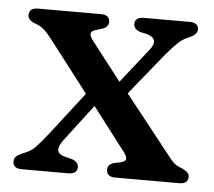

<svg xmlns="http://www.w3.org/2000/svg" viewBox="-41 -514 622 559"><g transform="rotate(5 270.0 -235.0)"><path d="M217 -390 303 -279 381.5 -378.5Q409.5 -413 370 -424.5L351 -428.5Q331.5 -435.5 331.5 -450Q331.5 -470.5 357.5 -470.5H491.5Q517.5 -470.5 517.5 -450Q517.5 -435.5 493.5 -425.5Q476 -418.5 462.5 -406Q449 -393.5 428 -368.5L330 -247.5L458 -85.5Q474 -64.5 482.5 -56.8Q491 -49 505.5 -44Q528 -34.5 528 -21Q528 0 502 0H315.5Q289.5 0 289.5 -21Q289.5 -36 306.5 -41.5L326 -45.5Q340.5 -49 342 -56Q343.5 -63 334 -75.5L237 -202.5L157 -97.5Q126.5 -58.5 161.5 -48.5L185 -42.5Q204 -35.5 204 -21Q204 -0.5 178 -0.5H42Q16 -0.5 16 -21Q16 -29 21.2 -35Q26.5 -41 41 -47Q63 -54.5 77 -69Q91 -83.5 114.5 -113.5L209 -235.5L94 -385Q79.5 -404 68.8 -413Q58 -422 44 -426.5Q22.5 -434 22.5 -449.5Q22.5 -470.5 48.5 -470.5H232Q258 -470.5 258 -450Q258 -436 241.5 -429L224 -424Q207.5 -419.5 207 -411.5Q206.5 -403.5 217 -390Z"/></g></svg>

Font: Fraunces 9pt Soft
Style: Regular
Weight: 400
Version: Version 1.000;[0bf87f6ff]